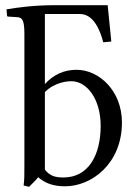

<svg xmlns="http://www.w3.org/2000/svg" viewBox="-20 -708 531 740"><path d="M194 -688C113 -688 53 -680 5 -672L7 -649C7 -645 9 -644 12 -644L44 -642C64 -641 74 -635 74 -578V-71C74 -32 74 -16 71 7L92 12C101 2 118 -12 127 -25C156 0 188 10 231 10C333 10 450 -77 450 -236C450 -358 362 -439 275 -439C227 -439 187 -421 153 -384V-654H288C341 -654 366 -591 378 -545L409 -548L395 -688ZM153 -54V-353C192 -393 244 -395 255 -395C316 -395 368 -325 368 -223C368 -109 320 -24 225 -24C194 -24 173 -29 153 -54Z"/></svg>

Font: Libertinus Serif
Style: Regular
Weight: 400
Designer: Philipp H. Poll, Khaled Hosny
Foundry: Caleb Maclennan
Version: Version 7.050;RELEASE